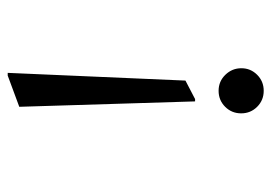

<svg xmlns="http://www.w3.org/2000/svg" viewBox="-123 -558 704 498"><g transform="rotate(90 229.0 -309.0)"><path d="M157 -583Q157 -607 174 -624Q191 -641 215.5 -641Q240 -641 257 -624Q274 -607 274 -582.5Q274 -558 257 -541Q240 -524 215.5 -524Q191 -524 174 -541.5Q157 -559 157 -583ZM257 -7 176 23H169L189 -438L237 -463H243Z"/></g></svg>

Font: Halant Medium
Style: Regular
Weight: 500
Designer: Hitesh Malaviya (Devanagari), Satya Rajpurohit (Latin)
Foundry: Indian Type Foundry
Version: Version 1.101;PS 1.0;hotconv 1.0.78;makeotf.lib2.5.61930; tt